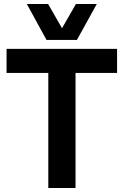

<svg xmlns="http://www.w3.org/2000/svg" viewBox="-20 -946 623 966"><path d="M569 -579H360V0H223V-579H13V-700H569ZM467 -926 367 -745H214L115 -926H222L292 -804L362 -926Z"/></svg>

Font: Georama ExtraCondensed Thin SemiBold
Style: Regular
Weight: 600
Version: Version 1.001